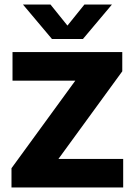

<svg xmlns="http://www.w3.org/2000/svg" viewBox="-20 -824 592 844"><path d="M30.5 0V-84.5L330 -495.5L331 -469.5H35V-595H517.5V-510.5L218 -99.5L217 -125.5H521.5V0ZM208.5 -652.5 81 -804H202L289 -696H264L351 -804H472L344.5 -652.5Z"/></svg>

Font: Encode Sans SC Condensed Thin
Style: Bold
Weight: 700
Version: Version 3.002